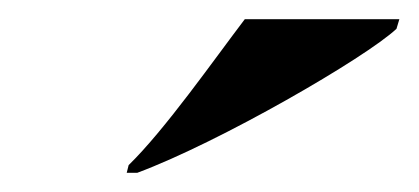

<svg xmlns="http://www.w3.org/2000/svg" viewBox="-20 -786 436 200"><path d="M114 -614 112 -606H123C209 -638 361 -726 393 -756L396 -766H235C203 -724 152 -651 114 -614Z"/></svg>

Font: Noto Serif Display Black
Style: Italic
Weight: 900
Italic angle: -12°
Designer: Monotype Design Team
Foundry: Monotype Imaging Inc.
Version: Version 2.009